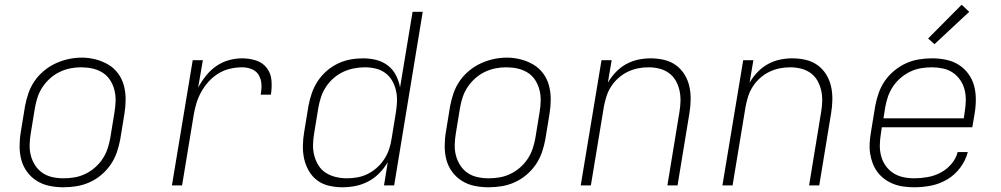

<svg xmlns="http://www.w3.org/2000/svg" viewBox="-20 -785 4240 813"><path d="M248 8Q218 8 189 2Q160 -4 136 -19Q112 -34 95 -57Q78 -80 70.5 -107.5Q63 -135 63 -165.5Q63 -196 68 -226L86 -336Q91 -363 100.5 -390.5Q110 -418 126.5 -442Q143 -466 166.5 -485.5Q190 -505 216.5 -517Q243 -529 270.5 -535Q298 -541 327 -541Q356 -541 385 -533.5Q414 -526 438.5 -511.5Q463 -497 480 -474Q497 -451 504.5 -423Q512 -395 512 -365Q512 -335 507 -304L489 -194Q484 -167 474.5 -139.5Q465 -112 448.5 -88Q432 -64 409 -44.5Q386 -25 359 -13Q332 -1 304 3.5Q276 8 248 8ZM249 -30Q249 -30 249 -30Q249 -30 249 -30Q273 -30 296 -34Q319 -38 341 -48.5Q363 -59 382 -75.5Q401 -92 414.5 -112.5Q428 -133 435.5 -155.5Q443 -178 447 -201L465 -311Q469 -335 469.5 -359Q470 -383 464 -405.5Q458 -428 445.5 -447Q433 -466 413.5 -478Q394 -490 371 -495Q348 -500 323 -500Q300 -500 277.5 -495.5Q255 -491 233 -480.5Q211 -470 192.5 -453.5Q174 -437 160.5 -417Q147 -397 139.5 -374.5Q132 -352 128 -329L110 -219Q106 -195 105.5 -171Q105 -147 111 -125Q117 -103 129.5 -84Q142 -65 160.5 -52.5Q179 -40 202 -35Q225 -30 249 -30Z M708 0 796 -530H839L819 -414Q833 -440 852 -464Q871 -488 895.5 -505Q920 -522 948.5 -530Q977 -538 1005 -538Q1036 -538 1064 -529Q1092 -520 1109.5 -497.5Q1127 -475 1129.5 -444.5Q1132 -414 1127 -384H1084Q1088 -406 1087 -427.5Q1086 -449 1076 -466.5Q1066 -484 1046.5 -492Q1027 -500 1005 -500Q980 -500 954 -494Q928 -488 905 -474Q882 -460 863.5 -439.5Q845 -419 832 -395.5Q819 -372 811.5 -347Q804 -322 800 -297L751 0Z M1429 8Q1401 8 1373 1.5Q1345 -5 1323.5 -21Q1302 -37 1288 -61Q1274 -85 1268 -112Q1262 -139 1262.5 -168Q1263 -197 1268 -226L1286 -336Q1291 -363 1300 -389.5Q1309 -416 1324.5 -440Q1340 -464 1362 -483.5Q1384 -503 1410 -515.5Q1436 -528 1463 -533Q1490 -538 1518 -538Q1547 -538 1574 -531Q1601 -524 1622.5 -507.5Q1644 -491 1656.5 -466.5Q1669 -442 1674 -415L1727 -735H1770L1649 0H1606L1622 -98Q1607 -73 1586 -51.5Q1565 -30 1539 -16.5Q1513 -3 1485.5 2.5Q1458 8 1429 8Q1429 8 1429 8Q1429 8 1429 8ZM1449 -30Q1471 -30 1493.5 -34Q1516 -38 1537 -48.5Q1558 -59 1576 -75Q1594 -91 1607 -111Q1620 -131 1627.5 -153Q1635 -175 1638 -197L1656 -307Q1660 -331 1661 -354.5Q1662 -378 1657 -400.5Q1652 -423 1641 -442.5Q1630 -462 1612 -475.5Q1594 -489 1571.5 -494.5Q1549 -500 1525 -500Q1502 -500 1479 -495.5Q1456 -491 1434 -481Q1412 -471 1393 -454.5Q1374 -438 1360.5 -417.5Q1347 -397 1339.5 -374.5Q1332 -352 1328 -329L1310 -219Q1306 -195 1305.5 -171.5Q1305 -148 1311 -125.5Q1317 -103 1329 -84Q1341 -65 1360 -53Q1379 -41 1402 -35.5Q1425 -30 1449 -30Z M2048 8Q2018 8 1989 2Q1960 -4 1936 -19Q1912 -34 1895 -57Q1878 -80 1870.5 -107.5Q1863 -135 1863 -165.5Q1863 -196 1868 -226L1886 -336Q1891 -363 1900.5 -390.5Q1910 -418 1926.5 -442Q1943 -466 1966.5 -485.5Q1990 -505 2016.5 -517Q2043 -529 2070.5 -535Q2098 -541 2127 -541Q2156 -541 2185 -533.5Q2214 -526 2238.5 -511.5Q2263 -497 2280 -474Q2297 -451 2304.5 -423Q2312 -395 2312 -365Q2312 -335 2307 -304L2289 -194Q2284 -167 2274.5 -139.5Q2265 -112 2248.5 -88Q2232 -64 2209 -44.5Q2186 -25 2159 -13Q2132 -1 2104 3.5Q2076 8 2048 8ZM2049 -30Q2049 -30 2049 -30Q2049 -30 2049 -30Q2073 -30 2096 -34Q2119 -38 2141 -48.5Q2163 -59 2182 -75.5Q2201 -92 2214.5 -112.5Q2228 -133 2235.5 -155.5Q2243 -178 2247 -201L2265 -311Q2269 -335 2269.5 -359Q2270 -383 2264 -405.5Q2258 -428 2245.5 -447Q2233 -466 2213.5 -478Q2194 -490 2171 -495Q2148 -500 2123 -500Q2100 -500 2077.5 -495.5Q2055 -491 2033 -480.5Q2011 -470 1992.5 -453.5Q1974 -437 1960.5 -417Q1947 -397 1939.5 -374.5Q1932 -352 1928 -329L1910 -219Q1906 -195 1905.5 -171Q1905 -147 1911 -125Q1917 -103 1929.5 -84Q1942 -65 1960.5 -52.5Q1979 -40 2002 -35Q2025 -30 2049 -30Z M2439 0 2527 -530H2570L2554 -435Q2568 -459 2587.5 -479.5Q2607 -500 2631.5 -513.5Q2656 -527 2682.5 -532.5Q2709 -538 2735 -538Q2764 -538 2792 -531.5Q2820 -525 2842 -509Q2864 -493 2878.5 -469.5Q2893 -446 2899 -419Q2905 -392 2904.5 -362.5Q2904 -333 2899 -304L2849 0H2806L2857 -311Q2861 -334 2861.5 -357.5Q2862 -381 2857 -403Q2852 -425 2841 -444Q2830 -463 2812 -476Q2794 -489 2771.5 -494.5Q2749 -500 2726 -500Q2703 -500 2681 -495.5Q2659 -491 2638 -481Q2617 -471 2599 -455Q2581 -439 2568 -419Q2555 -399 2548 -377Q2541 -355 2537 -333L2482 0Z M3039 0 3127 -530H3170L3154 -435Q3168 -459 3187.5 -479.5Q3207 -500 3231.5 -513.5Q3256 -527 3282.5 -532.5Q3309 -538 3335 -538Q3364 -538 3392 -531.5Q3420 -525 3442 -509Q3464 -493 3478.5 -469.5Q3493 -446 3499 -419Q3505 -392 3504.5 -362.5Q3504 -333 3499 -304L3449 0H3406L3457 -311Q3461 -334 3461.5 -357.5Q3462 -381 3457 -403Q3452 -425 3441 -444Q3430 -463 3412 -476Q3394 -489 3371.5 -494.5Q3349 -500 3326 -500Q3303 -500 3281 -495.5Q3259 -491 3238 -481Q3217 -471 3199 -455Q3181 -439 3168 -419Q3155 -399 3148 -377Q3141 -355 3137 -333L3082 0Z M3852 8Q3829 8 3806.5 5Q3784 2 3763.5 -6Q3743 -14 3726 -26.5Q3709 -39 3696 -56Q3683 -73 3675.5 -93Q3668 -113 3664.5 -135Q3661 -157 3662.5 -180Q3664 -203 3668 -226L3686 -336Q3691 -363 3700.5 -390.5Q3710 -418 3726.5 -442Q3743 -466 3766.5 -485.5Q3790 -505 3816.5 -517Q3843 -529 3871 -533.5Q3899 -538 3927 -538Q3957 -538 3986 -532Q4015 -526 4039 -511Q4063 -496 4080 -473Q4097 -450 4104.5 -422.5Q4112 -395 4112 -364.5Q4112 -334 4107 -304L4097 -246H3714L3710 -219Q3706 -195 3705.5 -171Q3705 -147 3711 -124.5Q3717 -102 3730 -83.5Q3743 -65 3762 -52.5Q3781 -40 3804 -35Q3827 -30 3852 -30Q3879 -30 3907.5 -35Q3936 -40 3962 -53.5Q3988 -67 4008 -90Q4028 -113 4035 -141H4078Q4069 -106 4046 -75Q4023 -44 3990.5 -25Q3958 -6 3922.5 1Q3887 8 3852 8ZM4061 -284 4065 -311Q4069 -335 4069.5 -359Q4070 -383 4064.5 -405Q4059 -427 4046 -446Q4033 -465 4014.5 -477.5Q3996 -490 3973 -495Q3950 -500 3926 -500Q3926 -500 3926 -500Q3926 -500 3926 -500Q3902 -500 3879 -496Q3856 -492 3834 -481.5Q3812 -471 3793 -454.5Q3774 -438 3760.5 -417.5Q3747 -397 3739.5 -374.5Q3732 -352 3728 -329L3721 -284ZM3937 -598 3910 -622 4052 -765 4084 -735Z"/></svg>

Font: Iosevka Curly XLtExObl
Style: Regular
Weight: 200
Width: 7
Italic angle: -9°
Monospace: yes
Designer: Belleve Invis
Foundry: Belleve Invis
Version: Version 11.0.1; ttfautohint (v1.8.3)